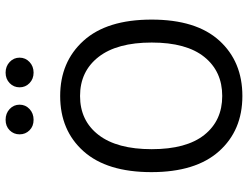

<svg xmlns="http://www.w3.org/2000/svg" viewBox="-120 -755 886 686"><g transform="rotate(-90 323.0 -412.0)"><path d="M51 -314Q51 -473 125.5 -556.5Q200 -640 323 -640Q445 -640 520.5 -556.5Q596 -473 596 -313.5Q596 -154 521 -71.5Q446 11 323 11Q200 11 125.5 -72.5Q51 -156 51 -314ZM184 -503Q133 -437 133 -313Q133 -189 184 -125Q235 -61 323 -61Q411 -61 462.5 -125Q514 -189 514 -313Q514 -437 462.5 -503Q411 -569 323 -569Q235 -569 184 -503ZM200.5 -749.5Q186 -764 186 -785Q186 -806 200.5 -820.5Q215 -835 238 -835Q261 -835 276.5 -820.5Q292 -806 292 -785Q292 -764 276.5 -749.5Q261 -735 238 -735Q215 -735 200.5 -749.5ZM369 -749.5Q354 -764 354 -785Q354 -806 369 -820.5Q384 -835 406.5 -835Q429 -835 444.5 -820.5Q460 -806 460 -785Q460 -764 444.5 -749.5Q429 -735 406.5 -735Q384 -735 369 -749.5Z"/></g></svg>

Font: Karmilla
Style: Regular
Weight: 400
Designer: Jonathan Pinhorn
Version: Version 1.000